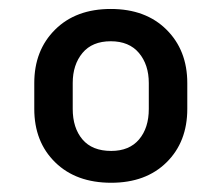

<svg xmlns="http://www.w3.org/2000/svg" viewBox="-20 -741 492 424"><path d="M225.6 -337.4Q147.9 -337.4 101.8 -382.6Q55.7 -427.7 55.7 -500.5V-557.6Q55.7 -629.9 101.6 -675.5Q147.5 -721.2 224.6 -721.2Q301.8 -721.2 347.7 -675.5Q393.6 -629.9 393.6 -557.6V-500.5Q393.6 -427.7 347.9 -382.6Q302.2 -337.4 225.6 -337.4ZM225.6 -407.7Q265.6 -407.7 287.1 -433.1Q308.6 -458.5 308.6 -500.5V-557.6Q308.6 -598.1 286.9 -624Q265.1 -649.9 224.6 -649.9Q183.6 -649.9 162.1 -624Q140.6 -598.1 140.6 -557.6V-500.5Q140.6 -458.5 162.1 -433.1Q183.6 -407.7 225.6 -407.7Z"/></svg>

Font: Roboto Slab Medium
Style: Regular
Weight: 500
Designer: Google
Version: Version 2.001; ttfautohint (v1.8.3)